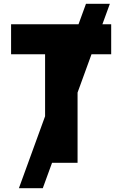

<svg xmlns="http://www.w3.org/2000/svg" viewBox="-20 -852 640 1005"><path d="M555 -832 516 -725H562V-568H459L386 -367.5V0H252.5L204 133H79L216 -243.5V-568H38V-725H391L430 -832Z"/></svg>

Font: JuliaMono Black
Style: Regular
Weight: 900
Monospace: yes
Designer: cormullion
Foundry: corm
Version: Version 0.054; ttfautohint (v1.8.4)